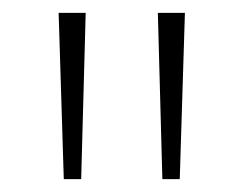

<svg xmlns="http://www.w3.org/2000/svg" viewBox="-20 -734 378 298"><path d="M113 -714H71L79 -456H106ZM267 -714H225L232 -456H259Z"/></svg>

Font: Noto Sans Meetei Mayek ExtraLight
Style: Regular
Weight: 200
Designer: Monotype Design Team and Neelakash Kshetrimayum
Foundry: Monotype Imaging Inc.
Version: Version 2.002